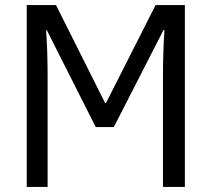

<svg xmlns="http://www.w3.org/2000/svg" viewBox="-20 -734 830 754"><path d="M167 0V-428Q167 -536 161 -615H164L356 -235H427L622 -616H626Q623 -578 621.5 -530.5Q620 -483 620 -431V0H706V-714H591L396 -329H393L200 -714H85V0Z"/></svg>

Font: Noto Sans UI SemiCondensed
Style: Regular
Weight: 400
Width: 4
Designer: Monotype Design Team
Foundry: Monotype Imaging Inc.
Version: 1.001